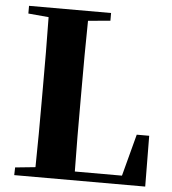

<svg xmlns="http://www.w3.org/2000/svg" viewBox="-53 -796 757 844"><g transform="rotate(5 325.5 -373.5)"><path d="M41 -713 131 -705C133 -602 133 -499 133 -395V-324C133 -244 133 -143 131 -43L42 -34L41 0H619L617 -224H562L513 -39H305C303 -143 303 -247 303 -346V-411C303 -501 303 -603 305 -704L403 -713V-747H41Z"/></g></svg>

Font: GenKiMin2 TW H
Style: Regular
Weight: 900
Version: Version 2.100;PS 2.1;hotconv 16.6.51;makeotf.lib2.5.65220 DE